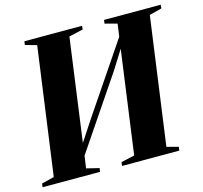

<svg xmlns="http://www.w3.org/2000/svg" viewBox="-123 -861 1035 979"><g transform="rotate(-15 395.0 -371.5)"><path d="M-16 0 -13.5 -19 52.5 -35.5 145 -707 84.5 -724 87 -743H391.5L389.5 -724L315 -707L233.5 -111L209.5 -117L311.5 -272.5L593.5 -689.5L555.5 -607.5L569.5 -707L505 -724L507.5 -743H806.5L805 -724L739.5 -707L647 -35.5L708.5 -19.5L705.5 0H403.5L406 -19.5L477 -35.5L555 -604.5L583 -629.5L491 -482.5L195 -45L240.5 -156.5L223 -35.5L290.5 -19L287 0Z"/></g></svg>

Font: Merriweather 144pt ExtraBold
Style: Italic
Weight: 800
Italic angle: -7.8°
Version: Version 2.101